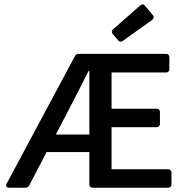

<svg xmlns="http://www.w3.org/2000/svg" viewBox="-20 -875 869 895"><path d="M692.4 -804.7 655.3 -848.6C649.4 -856.4 641.6 -856.4 633.8 -849.6L506.8 -738.3C500 -731.4 499 -723.6 505.9 -715.8L531.2 -686.5C537.1 -679.7 544.9 -678.7 552.7 -684.6L689.5 -782.2C697.3 -788.1 699.2 -796.9 692.4 -804.7ZM500 -85.9V-282.2H710C719.7 -282.2 725.6 -288.1 725.6 -297.9V-352.5C725.6 -362.3 719.7 -368.2 710 -368.2H500V-537.1H753.9C763.7 -537.1 769.5 -543 769.5 -552.7V-608.4C769.5 -618.2 763.7 -624 753.9 -624H347.7C338.9 -624 333 -620.1 329.1 -613.3L10.7 -18.6C4.9 -7.8 10.7 0 22.5 0H97.7C106.4 0 112.3 -2.9 116.2 -10.7L197.3 -166H396.5V-15.6C396.5 -5.9 402.3 0 412.1 0H763.7C773.4 0 779.3 -5.9 779.3 -15.6V-70.3C779.3 -80.1 773.4 -85.9 763.7 -85.9ZM240.2 -248 293.9 -350.6C327.1 -413.1 359.4 -478.5 392.6 -543.9H396.5V-248Z"/></svg>

Font: Ed Sans Neue Medium
Style: Regular
Weight: 500
Designer: Stephen Hutchings
Version: Version 1.004;PS 001.004;hotconv 1.0.88;makeotf.lib2.5.64775